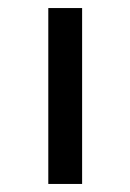

<svg xmlns="http://www.w3.org/2000/svg" viewBox="-20 -515 324 477"><path d="M100 -495H184V-58H100Z"/></svg>

Font: FiraGO
Style: Regular
Weight: 400
Designer: bBox Type
Foundry: bBox Type GmbH
Version: Version 1.001;April 20, 2020;FontCreator 12.0.0.2555 64-bit